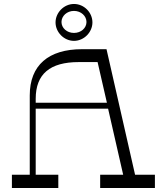

<svg xmlns="http://www.w3.org/2000/svg" viewBox="-20 -948 841 968"><path d="M353 -742C404 -742 446 -786 446 -835C446 -885 404 -928 353 -928C302 -928 260 -884 260 -835C260 -786 302 -742 353 -742ZM353 -893C389 -893 416 -867 416 -837C416 -807 389 -782 353 -782C317 -782 290 -807 290 -837C290 -867 317 -893 353 -893ZM661 -67 517 -700H394C224 -700 130 -619 130 -467V-67H40V0H274V-67H160V-400H525L601 -67H485V0H761V-67ZM160 -430V-450C160 -575 232 -635 377 -635H472L519 -430Z"/></svg>

Font: Space Cowgirl Light
Style: Regular
Weight: 300
Designer: Valery Marier
Foundry: Valery Marier
Version: Version 1.000;hotconv 1.0.109;makeotfexe 2.5.65596